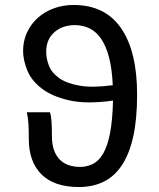

<svg xmlns="http://www.w3.org/2000/svg" viewBox="-20 -741 640 773"><path d="M166 -533Q166 -504 177.5 -475.5Q189 -447 219 -426Q249 -405 301 -396Q353 -387 434 -398Q431 -464 419 -510Q407 -556 387 -585Q367 -614 340 -627Q313 -640 280 -640Q229 -639 197.5 -610Q166 -581 166 -533ZM298 12Q198 12 147 -39Q96 -90 96 -181Q96 -219 94.5 -242.5Q93 -266 88 -289H181Q186 -275 187.5 -250Q189 -225 189 -194Q189 -160 197.5 -136.5Q206 -113 221 -98Q236 -83 257 -76Q278 -69 302 -69Q330 -69 354 -81Q378 -93 395.5 -123Q413 -153 423 -204.5Q433 -256 435 -336Q328 -321 258.5 -337Q189 -353 147.5 -385Q106 -417 89.5 -458.5Q73 -500 73 -536Q73 -577 89 -611Q105 -645 132.5 -669.5Q160 -694 197 -707.5Q234 -721 276 -721Q403 -721 467.5 -627.5Q532 -534 532 -360Q532 -260 516 -189.5Q500 -119 469.5 -74Q439 -29 395.5 -8.5Q352 12 298 12Z"/></svg>

Font: SauceCodePro Nerd Font Mono
Style: Regular
Weight: 500
Monospace: yes
Designer: Paul D. Hunt, Teo Tuominen
Foundry: Adobe Systems Incorporated
Version: Version 2.030;PS 1.000;hotconv 16.6.51;makeotf.lib2.5.65220;